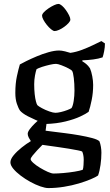

<svg xmlns="http://www.w3.org/2000/svg" viewBox="-20 -757 558 977"><path d="M226 200Q210 200 185.5 191.5Q161 183 134.5 168.5Q108 154 85 136.5Q62 119 47.5 101.5Q33 84 33 69Q33 53 49.5 33Q66 13 90.5 -6.5Q115 -26 137 -39Q132 -46 126.5 -56.5Q121 -67 121 -76Q121 -86 132 -100.5Q143 -115 158 -129.5Q173 -144 184 -152L219 -145L212 -92Q219 -91 246.5 -87.5Q274 -84 310.5 -79.5Q347 -75 384 -68.5Q421 -62 449 -54.5Q477 -47 486 -38Q491 -25 493.5 -9.5Q496 6 496 20Q496 50 491.5 82Q487 114 479 136Q468 144 442 155Q416 166 381 176.5Q346 187 305.5 193.5Q265 200 226 200ZM253 126Q273 126 302.5 123.5Q332 121 359.5 116.5Q387 112 401 107Q404 100 405 82.5Q406 65 406 56Q406 42 403.5 30.5Q401 19 398 14Q396 12 376.5 8Q357 4 329.5 -0.5Q302 -5 273.5 -9Q245 -13 223.5 -16Q202 -19 196 -20Q183 -7 169 8Q155 23 145.5 35Q136 47 136 53Q136 60 150 72.5Q164 85 184 97Q204 109 223 117.5Q242 126 253 126ZM212 -126Q183 -137 160.5 -147Q138 -157 122.5 -165Q107 -173 97 -180.5Q87 -188 82 -194Q74 -205 66 -228.5Q58 -252 58 -284Q58 -332 66 -369Q74 -406 81 -429Q91 -435 114.5 -446.5Q138 -458 167.5 -470.5Q197 -483 227.5 -491.5Q258 -500 281 -500Q293 -500 311.5 -495.5Q330 -491 338 -488Q367 -492 397.5 -503.5Q428 -515 454.5 -528Q481 -541 496 -548L514 -536Q514 -517 510 -496.5Q506 -476 502 -465Q481 -458 454.5 -454.5Q428 -451 399 -450V-445Q408 -440 418.5 -431.5Q429 -423 438 -409Q445 -393 449.5 -369Q454 -345 454 -325Q454 -285 446.5 -248Q439 -211 431 -188Q418 -178 388 -164Q358 -150 313.5 -139Q269 -128 212 -126ZM262 -183Q273 -183 290 -187Q307 -191 322.5 -197Q338 -203 344 -207Q351 -218 355 -243.5Q359 -269 359 -296Q359 -331 355.5 -360Q352 -389 347 -396Q344 -401 327.5 -409.5Q311 -418 292.5 -425Q274 -432 265 -432Q253 -432 233.5 -427.5Q214 -423 195 -417Q176 -411 166 -405Q162 -394 158 -372.5Q154 -351 154 -328Q154 -301 156.5 -278Q159 -255 163 -240.5Q167 -226 170 -222Q176 -216 193.5 -206.5Q211 -197 231 -190Q251 -183 262 -183ZM258 -599Q251 -599 240 -608Q229 -617 218.5 -630Q208 -643 201 -656Q194 -669 194 -677Q194 -685 203.5 -695Q213 -705 227 -714.5Q241 -724 255 -730.5Q269 -737 277 -737Q285 -737 295.5 -728Q306 -719 315.5 -705.5Q325 -692 331.5 -679Q338 -666 338 -657Q338 -650 329 -640Q320 -630 307 -620.5Q294 -611 280.5 -605Q267 -599 258 -599Z"/></svg>

Font: Texturina Medium 12pt Medium
Style: Regular
Weight: 500
Version: Version 1.002